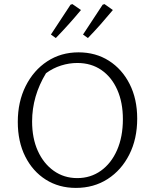

<svg xmlns="http://www.w3.org/2000/svg" viewBox="-20 -911 757 939"><path d="M351 8Q268 8 204 -32.5Q140 -73 103.5 -145.5Q67 -218 67 -315Q67 -413 105.5 -490Q144 -567 211 -611Q278 -655 364 -655Q448 -655 512.5 -614Q577 -573 614 -500Q651 -427 651 -331Q651 -232 612.5 -155.5Q574 -79 506.5 -35.5Q439 8 351 8ZM358 -40Q423 -40 473.5 -76Q524 -112 552.5 -177Q581 -242 581 -328Q581 -410 553.5 -472Q526 -534 476 -568.5Q426 -603 358 -603Q318 -603 278.5 -590.5Q239 -578 205 -553Q137 -441 137 -317Q137 -235 165 -173Q193 -111 243 -75.5Q293 -40 358 -40ZM229 -742 325 -888 334 -891 376 -862Q347 -827 316 -792.5Q285 -758 253 -725ZM386 -742 482 -888 491 -891 532 -862Q503 -827 472.5 -792.5Q442 -758 410 -725Z"/></svg>

Font: Piazzolla Light
Style: Regular
Weight: 300
Designer: Juan Pablo del Peral
Foundry: Huerta Tipografica
Version: Version 1.330